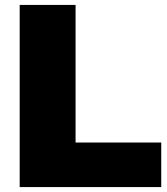

<svg xmlns="http://www.w3.org/2000/svg" viewBox="-20 -760 680 780"><path d="M60 0V-740H287V-181H635V0Z"/></svg>

Font: Encode Sans Semi Expanded Black
Style: Regular
Weight: 900
Width: 6
Designer: Multiple Designers
Foundry: Impallari Type
Version: Version 2.000